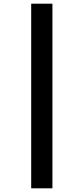

<svg xmlns="http://www.w3.org/2000/svg" viewBox="-20 -788 454 1040"><path d="M149 -768V232H264V-768Z"/></svg>

Font: Noto Sans Arabic UI XCn
Style: Bold
Weight: 700
Width: 2
Designer: Monotype Design Team, Nadine Chahine and Nizar Qandah
Foundry: Monotype Imaging Inc.
Version: Version 2.010